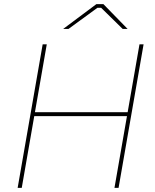

<svg xmlns="http://www.w3.org/2000/svg" viewBox="-20 -916 754 936"><path d="M680 -700 558 0H538L660 -700ZM66 0 188 -700H208L86 0ZM139 -350 142 -369H610L607 -350ZM450 -896H484L602 -775H578L473 -878H455L314 -775H288Z"/></svg>

Font: Fixel Italic Variable 20240409 Display Thin
Style: Italic
Weight: 100
Italic angle: -10°
Designer: AlfaBravo + MacPaw
Foundry: Kyrylo Tkachov, Marchela Mozhyna, Serhii Makarenko, Maria Weinstein, Zakhar Kryvoshyya
Version: Version 1.211;Glyphs 3.2 (3225)